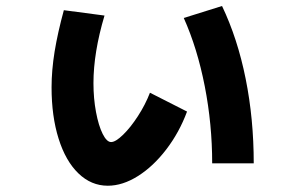

<svg xmlns="http://www.w3.org/2000/svg" viewBox="-20 -586 978 627"><path d="M148.4 -300.8Q148.4 -356.4 158.4 -418Q168.5 -479.5 188.5 -552.7L321.3 -535.2Q285.2 -414.1 285.2 -314.5Q285.2 -264.6 293.5 -220.2Q301.8 -175.8 315.2 -148.9Q328.6 -122.1 342.8 -122.1Q357.4 -122.1 381.8 -145.8Q406.2 -169.4 430.4 -206.8Q454.6 -244.1 469.7 -283.2L590.8 -221.7Q565.4 -153.3 522.9 -97.9Q480.5 -42.5 430.4 -11Q380.4 20.5 332 20.5Q277.8 20.5 236.1 -19.8Q194.3 -60.1 171.4 -133.1Q148.4 -206.1 148.4 -300.8ZM580.1 -527.3 705.1 -566.4Q755.9 -460 782.2 -328.9Q808.6 -197.8 808.6 -52.7H672.9Q672.9 -180.2 648.7 -304.2Q624.5 -428.2 580.1 -527.3Z"/></svg>

Font: Pretendard ExtraBold
Style: Regular
Weight: 800
Designer: Base glyphs from Inter by Rasmus Andersson; Hangeul glyphs from Noto Sans CJK(Source Han Sans) by Jang Soo-young and Kan
Foundry: Kil Hyung-jin
Version: Version 1.309